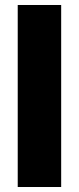

<svg xmlns="http://www.w3.org/2000/svg" viewBox="-20 -749 316 769"><path d="M51 0H225V-729H51Z"/></svg>

Font: MV Cash ExtraBold
Style: Regular
Weight: 800
Designer: Rodrigo Fuenzalida
Foundry: fragTYPE
Version: Version 1.100;Glyphs 3.1.2 (3151)